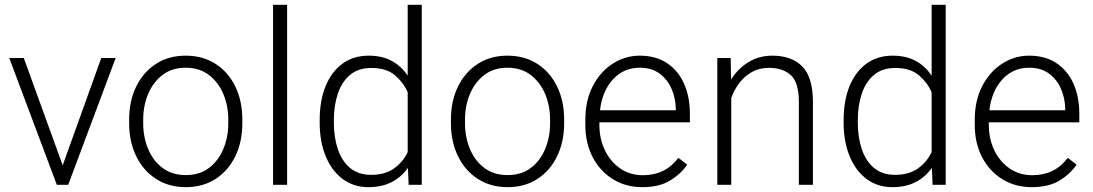

<svg xmlns="http://www.w3.org/2000/svg" viewBox="-20 -770 4555 800"><path d="M79.1 -528.3 241.2 -81.1 401.9 -528.3H461.9L264.2 0H216.8L18.6 -528.3Z M518.1 -256.3V-272Q518.1 -349.1 547.4 -409.2Q576.7 -469.2 629.6 -503.7Q682.6 -538.1 753.4 -538.1Q825.2 -538.1 878.4 -503.7Q931.6 -469.2 960.7 -409.2Q989.7 -349.1 989.7 -272V-256.3Q989.7 -179.7 960.7 -119.4Q931.6 -59.1 878.7 -24.7Q825.7 9.8 754.4 9.8Q683.1 9.8 629.9 -24.7Q576.7 -59.1 547.4 -119.4Q518.1 -179.7 518.1 -256.3ZM576.7 -272V-256.3Q576.7 -198.7 597.2 -149.4Q617.7 -100.1 657.2 -70.3Q696.8 -40.5 754.4 -40.5Q811.5 -40.5 850.8 -70.3Q890.1 -100.1 910.6 -149.4Q931.2 -198.7 931.2 -256.3V-272Q931.2 -329.1 910.6 -378.2Q890.1 -427.2 850.6 -457.5Q811 -487.8 753.4 -487.8Q696.3 -487.8 657 -457.5Q617.7 -427.2 597.2 -378.2Q576.7 -329.1 576.7 -272Z M1176.3 -750V0H1117.7V-750Z M1312 -258.8V-269Q1312 -351.1 1336.9 -411.6Q1361.8 -472.2 1407.5 -505.1Q1453.1 -538.1 1516.1 -538.1Q1572.3 -538.1 1612.5 -516.1Q1652.8 -494.1 1678.7 -454.6V-750H1737.3V0H1682.6L1679.7 -70.8Q1653.8 -33.2 1612.8 -11.7Q1571.8 9.8 1515.1 9.8Q1453.1 9.8 1407.5 -24.4Q1361.8 -58.6 1336.9 -119.4Q1312 -180.2 1312 -258.8ZM1371.1 -269V-258.8Q1371.1 -197.8 1387.7 -148.4Q1404.3 -99.1 1438.5 -70.3Q1472.7 -41.5 1525.9 -41.5Q1585 -41.5 1622.1 -68.4Q1659.2 -95.2 1678.7 -136.2V-385.7Q1661.6 -425.3 1626 -456.1Q1590.3 -486.8 1526.9 -486.8Q1473.1 -486.8 1438.7 -458Q1404.3 -429.2 1387.7 -379.9Q1371.1 -330.6 1371.1 -269Z M1858.9 -256.3V-272Q1858.9 -349.1 1888.2 -409.2Q1917.5 -469.2 1970.5 -503.7Q2023.4 -538.1 2094.2 -538.1Q2166 -538.1 2219.2 -503.7Q2272.5 -469.2 2301.5 -409.2Q2330.6 -349.1 2330.6 -272V-256.3Q2330.6 -179.7 2301.5 -119.4Q2272.5 -59.1 2219.5 -24.7Q2166.5 9.8 2095.2 9.8Q2023.9 9.8 1970.7 -24.7Q1917.5 -59.1 1888.2 -119.4Q1858.9 -179.7 1858.9 -256.3ZM1917.5 -272V-256.3Q1917.5 -198.7 1938 -149.4Q1958.5 -100.1 1998 -70.3Q2037.6 -40.5 2095.2 -40.5Q2152.3 -40.5 2191.7 -70.3Q2231 -100.1 2251.5 -149.4Q2272 -198.7 2272 -256.3V-272Q2272 -329.1 2251.5 -378.2Q2231 -427.2 2191.4 -457.5Q2151.9 -487.8 2094.2 -487.8Q2037.1 -487.8 1997.8 -457.5Q1958.5 -427.2 1938 -378.2Q1917.5 -329.1 1917.5 -272Z M2656.2 9.8Q2587.4 9.8 2533.7 -23.4Q2480 -56.6 2449.5 -115.2Q2418.9 -173.8 2418.9 -249.5V-270.5Q2418.9 -352.1 2450.4 -412.1Q2481.9 -472.2 2533.7 -505.1Q2585.4 -538.1 2645.5 -538.1Q2712.9 -538.1 2759.5 -506.8Q2806.2 -475.6 2830.3 -421.1Q2854.5 -366.7 2854.5 -295.9V-260.3H2477.5V-249.5Q2477.5 -191.4 2500.5 -143.8Q2523.4 -96.2 2564.2 -68.1Q2605 -40 2658.7 -40Q2705.1 -40 2741.5 -57.4Q2777.8 -74.7 2806.6 -112.3L2843.3 -84Q2817.4 -45.4 2772.2 -17.8Q2727.1 9.8 2656.2 9.8ZM2645.5 -487.8Q2578.6 -487.8 2533.9 -439.2Q2489.3 -390.6 2480 -310.5H2795.9V-316.9Q2794.9 -361.3 2778.1 -400.1Q2761.2 -439 2728.3 -463.4Q2695.3 -487.8 2645.5 -487.8Z M3184.6 -487.3Q3143.1 -487.3 3111.8 -469.2Q3080.6 -451.2 3059.3 -422.6Q3038.1 -394 3026.9 -361.8V0H2968.8V-528.3H3024.4L3026.4 -438.5Q3053.7 -483.4 3097.9 -510.7Q3142.1 -538.1 3198.7 -538.1Q3277.8 -538.1 3322.5 -493.4Q3367.2 -448.7 3367.2 -344.2V0H3308.6V-344.7Q3308.6 -426.3 3275.1 -456.8Q3241.7 -487.3 3184.6 -487.3Z M3495.1 -258.8V-269Q3495.1 -351.1 3520 -411.6Q3544.9 -472.2 3590.6 -505.1Q3636.2 -538.1 3699.2 -538.1Q3755.4 -538.1 3795.7 -516.1Q3835.9 -494.1 3861.8 -454.6V-750H3920.4V0H3865.7L3862.8 -70.8Q3836.9 -33.2 3795.9 -11.7Q3754.9 9.8 3698.2 9.8Q3636.2 9.8 3590.6 -24.4Q3544.9 -58.6 3520 -119.4Q3495.1 -180.2 3495.1 -258.8ZM3554.2 -269V-258.8Q3554.2 -197.8 3570.8 -148.4Q3587.4 -99.1 3621.6 -70.3Q3655.8 -41.5 3709 -41.5Q3768.1 -41.5 3805.2 -68.4Q3842.3 -95.2 3861.8 -136.2V-385.7Q3844.7 -425.3 3809.1 -456.1Q3773.4 -486.8 3710 -486.8Q3656.2 -486.8 3621.8 -458Q3587.4 -429.2 3570.8 -379.9Q3554.2 -330.6 3554.2 -269Z M4278.8 9.8Q4210 9.8 4156.2 -23.4Q4102.5 -56.6 4072 -115.2Q4041.5 -173.8 4041.5 -249.5V-270.5Q4041.5 -352.1 4073 -412.1Q4104.5 -472.2 4156.2 -505.1Q4208 -538.1 4268.1 -538.1Q4335.4 -538.1 4382.1 -506.8Q4428.7 -475.6 4452.9 -421.1Q4477.1 -366.7 4477.1 -295.9V-260.3H4100.1V-249.5Q4100.1 -191.4 4123 -143.8Q4146 -96.2 4186.8 -68.1Q4227.5 -40 4281.2 -40Q4327.6 -40 4364 -57.4Q4400.4 -74.7 4429.2 -112.3L4465.8 -84Q4439.9 -45.4 4394.8 -17.8Q4349.6 9.8 4278.8 9.8ZM4268.1 -487.8Q4201.2 -487.8 4156.5 -439.2Q4111.8 -390.6 4102.5 -310.5H4418.5V-316.9Q4417.5 -361.3 4400.6 -400.1Q4383.8 -439 4350.8 -463.4Q4317.9 -487.8 4268.1 -487.8Z"/></svg>

Font: Vazirmatn UI FD ExtraLight
Style: Regular
Weight: 200
Designer: Saber Rastikerdar
Foundry: Saber Rastikerdar
Version: Version 33.003